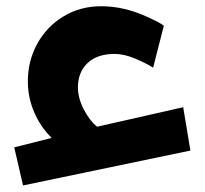

<svg xmlns="http://www.w3.org/2000/svg" viewBox="-20 -574 640 600"><path d="M24.5 -113.5 141.5 -143Q106 -178 86.5 -224Q67 -270 67 -320Q67 -384 96.8 -437.8Q126.5 -491.5 178.8 -523Q231 -554.5 296 -554.5Q333 -554.5 368.8 -546Q404.5 -537.5 436 -523Q479.5 -504 492 -493.5L458.5 -362.5Q437.5 -376 402.5 -390.8Q367.5 -405.5 338.5 -405.5Q283.5 -405.5 253.5 -376.8Q223.5 -348 223.5 -301Q223.5 -268 241.5 -232.8Q259.5 -197.5 283.5 -178L552.5 -239L575 -103.5L52 5.5Z"/></svg>

Font: JuliaMono ExtraBold
Style: Regular
Weight: 800
Monospace: yes
Designer: cormullion
Foundry: corm
Version: Version 0.055; ttfautohint (v1.8.4)